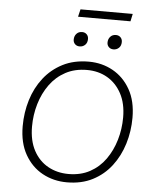

<svg xmlns="http://www.w3.org/2000/svg" viewBox="-62 -1008 853 1069"><g transform="rotate(5 364.0 -473.0)"><path d="M352 10Q277 10 215.5 -23.5Q154 -57 117 -122Q80 -187 80 -280Q80 -357 101.5 -427Q123 -497 165.5 -551.5Q208 -606 270.5 -638Q333 -670 416 -670Q490 -670 551 -636Q612 -602 648.5 -537.5Q685 -473 685 -380Q685 -304 663.5 -234Q642 -164 600 -109Q558 -54 496 -22Q434 10 352 10ZM357 -37Q425 -37 476.5 -65Q528 -93 562.5 -141.5Q597 -190 615 -251Q633 -312 633 -377Q633 -455 603.5 -510Q574 -565 524 -594Q474 -623 410 -623Q342 -623 290 -595Q238 -567 203 -518.5Q168 -470 150 -409Q132 -348 132 -283Q132 -204 161.5 -149Q191 -94 242 -65.5Q293 -37 357 -37ZM546 -750Q530 -750 520 -760Q510 -770 510 -785Q510 -805 522 -818Q534 -831 553 -831Q569 -831 579 -821Q589 -811 589 -795Q589 -774 576.5 -762Q564 -750 546 -750ZM357 -750Q341 -750 331 -760Q321 -770 321 -785Q321 -805 333 -818Q345 -831 364 -831Q380 -831 390 -821Q400 -811 400 -795Q400 -774 387.5 -762Q375 -750 357 -750ZM636 -956 627 -914H334L344 -956Z"/></g></svg>

Font: Work Sans Light
Style: Italic
Weight: 300
Italic angle: -13°
Designer: Wei Huang
Foundry: Wei Huang
Version: Version 2.010; ttfautohint (v1.8.3)